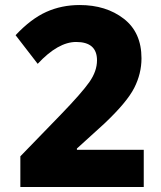

<svg xmlns="http://www.w3.org/2000/svg" viewBox="-20 -744 640 764"><path d="M552 0V-148H286V-153L395 -252Q485 -337 514 -394Q543 -451 543 -512Q543 -615 472.5 -669.5Q402 -724 297 -724Q225 -724 164 -696.5Q103 -669 42 -604L130 -490Q211 -577 283 -577Q366 -577 366 -504Q366 -461 336 -418Q306 -375 221 -287L61 -122V0Z"/></svg>

Font: Noto Sans Mono UI ExtraBold
Style: Regular
Weight: 800
Designer: Monotype Design team
Foundry: Monotype Imaging Inc.
Version: 1.000